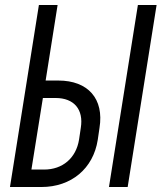

<svg xmlns="http://www.w3.org/2000/svg" viewBox="-20 -750 648 770"><path d="M20 0H146C266 0 354 -74 372 -189L379 -237C398 -354 333 -427 214 -427H163L211 -730H136ZM417 0H492L608 -730H533ZM106 -70 152 -357H203C277 -357 316 -311 304 -237L297 -190C285 -116 231 -70 157 -70Z"/></svg>

Font: JetBrains Mono Light
Style: Italic
Weight: 336
Italic angle: -9°
Monospace: yes
Designer: Philipp Nurullin, Konstantin Bulenkov
Foundry: JetBrains
Version: Version 2.305